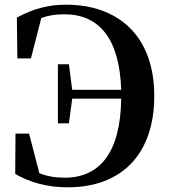

<svg xmlns="http://www.w3.org/2000/svg" viewBox="-20 -780 726 819"><path d="M54 -531H112L156 -703C185 -714 216 -719 255 -719C404 -719 490 -614 497 -397H288L274 -506H227V-254H274L288 -359H497C494 -131 407 -22 256 -22C216 -22 181 -28 148 -41L104 -210H46L45 -38C107 -2 181 19 269 19C494 19 638 -117 638 -371C638 -628 483 -760 262 -760C184 -760 121 -742 52 -705Z"/></svg>

Font: Noto Serif CJK JP
Style: Bold
Weight: 700
Designer: Ryoko NISHIZUKA 西塚涼子 (kana & ideographs); Frank Grießhammer (Latin, Greek & Cyrillic); Wenlong ZHANG 张文龙 (bopomofo); San
Foundry: Adobe Systems Incorporated
Version: Version 1.000;PS 1;hotconv 16.6.53;makeotf.lib2.5.65590